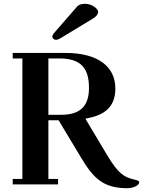

<svg xmlns="http://www.w3.org/2000/svg" viewBox="-20 -972 759 1012"><path d="M256 -779C256 -770 264 -762 275 -762C282 -762 291 -766 298 -770L468 -873C484 -882 497 -894 497 -911C497 -924 467 -952 428 -952C412 -952 395 -948 386 -937L265 -798C261 -793 256 -787 256 -779ZM47 0H286V-29H235V-338H289L408 -140C472 -33 524 20 651 20C680 20 714 7 714 -12C714 -19 700 -23 686 -26C634 -38 603 -57 545 -154L432 -343V-347C524 -363 588 -402 588 -506C588 -623 493 -693 326 -693H47V-664H98V-29H47ZM235 -367V-664H293C412 -664 449 -607 449 -508C449 -406 396 -367 302 -367Z"/></svg>

Font: Monomakh Unicode
Style: Regular
Weight: 400
Version: Version 1.2